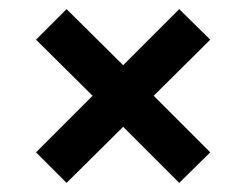

<svg xmlns="http://www.w3.org/2000/svg" viewBox="-20 -474 540 421"><path d="M59 -140 183 -264 59 -387 126 -454 250 -331 373 -454 441 -387 317 -264 441 -140 373 -73 250 -196 126 -73Z"/></svg>

Font: Syne Modified
Style: Bold
Weight: 700
Designer: Lucas Descroix
Foundry: Bonjour Monde
Version: Version 2.200